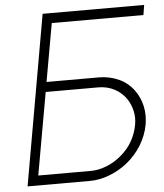

<svg xmlns="http://www.w3.org/2000/svg" viewBox="-53 -797 720 844"><g transform="rotate(-5 307.0 -375.0)"><path d="M575 -225Q566.5 -178.5 540.8 -136.2Q515 -94 476 -62.5Q440 -33.5 396.2 -16.8Q352.5 0 310.5 0H34.5L166.5 -750H614.5L607.5 -706H203L157.5 -450H389.5Q413 -450 435.2 -445Q457.5 -440 477.5 -430.8Q497.5 -421.5 514 -407.8Q530.5 -394 542.5 -377Q565.5 -345.5 574 -306.2Q582.5 -267 575 -225ZM529 -229Q534.5 -259.5 528.2 -288.5Q522 -317.5 506.5 -341.5Q486.5 -372 454 -389.2Q421.5 -406.5 382.5 -406.5H150L85.5 -43.5H317.5Q351 -43.5 386.2 -57.2Q421.5 -71 450 -95Q483 -122 502.5 -156Q522 -190 529 -229Z"/></g></svg>

Font: Russisch Sans ExtraLight
Style: Italic
Weight: 200
Width: 4
Italic angle: -10°
Designer: Michael Sharanda (font) & Cristiano Sobral (main changes)
Foundry: Michael Sharanda
Version: Version 2.00;September 8, 2020;FontCreator 13.0.0.2681 64-bi